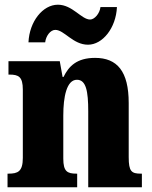

<svg xmlns="http://www.w3.org/2000/svg" viewBox="-20 -796 644 816"><path d="M354 -606C416 -606 473 -677 477 -766H407C404 -739 382 -713 363 -713C326 -713 288 -776 226 -776C162 -776 105 -705 101 -616H172C175 -643 194 -669 215 -669C253 -669 290 -606 354 -606ZM12 0H308V-58H305C266 -58 249 -67 249 -122V-305C249 -384 263 -457 307 -457C346 -457 355 -408 355 -323V0H583V-58H579C539 -58 527 -67 527 -128V-358C527 -493 478 -550 384 -550C306 -550 272 -514 250 -469H246L234 -536H16V-479H20C59 -479 77 -470 77 -415V-125C77 -67 56 -58 16 -58H12Z"/></svg>

Font: Noto Serif Myanmar Condensed Black
Style: Regular
Weight: 900
Width: 3
Designer: Ben Mitchell and the Monotype Design Team
Foundry: Monotype Imaging Inc.
Version: Version 2.106